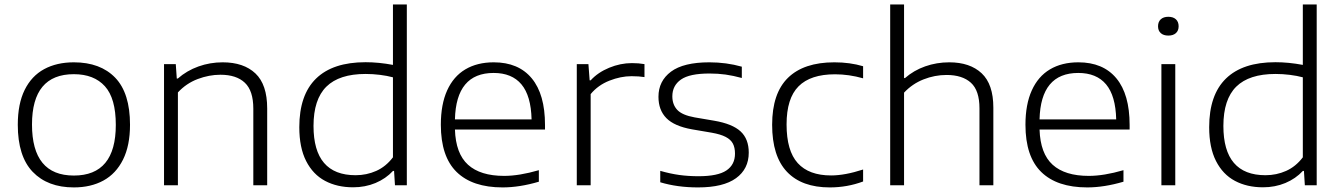

<svg xmlns="http://www.w3.org/2000/svg" viewBox="-20 -828 5996 858"><path d="M59.5 -270.5Q59.5 -364 90.2 -426.2Q121 -488.5 177.2 -519Q233.5 -549.5 310 -549.5Q428.5 -549.5 494.8 -480.8Q561 -412 561 -270.5Q561 -177.5 529.8 -114.8Q498.5 -52 442.2 -21.2Q386 9.5 310 9.5Q193 9.5 126.2 -60Q59.5 -129.5 59.5 -270.5ZM497.5 -270Q497.5 -388.5 448.8 -442.5Q400 -496.5 310 -496.5Q123 -496.5 123 -271.5Q123 -43.5 310 -43.5Q497.5 -43.5 497.5 -270Z M713 -541.5H765.5L770 -477H774.5Q815 -512.5 866.8 -531Q918.5 -549.5 975 -549.5Q1069 -549.5 1121.5 -499.8Q1174 -450 1174 -343.5V0H1112V-342.5Q1112 -422.5 1074.2 -458.2Q1036.5 -494 965 -494Q914.5 -494 863.5 -474.8Q812.5 -455.5 775 -415V0H713Z M1317.5 -259.5Q1317.5 -404 1392.5 -477Q1467.5 -550 1613.5 -550Q1672.5 -550 1736 -538V-808H1798V0H1745L1741 -64H1736Q1704 -29.5 1658 -10.2Q1612 9 1558 9Q1486.5 9 1432.5 -19.8Q1378.5 -48.5 1348 -108.5Q1317.5 -168.5 1317.5 -259.5ZM1736 -125V-482.5Q1710 -489.5 1678 -493.5Q1646 -497.5 1614 -497.5Q1496 -497.5 1438.5 -440.8Q1381 -384 1381 -265Q1381 -45 1569 -45Q1618 -45 1661.2 -64.2Q1704.5 -83.5 1736 -125Z M2415.5 -249H2013Q2016.5 -141.5 2071.5 -91.8Q2126.5 -42 2233 -42Q2300.5 -42 2388 -67.5V-16Q2301.5 9.5 2226 9.5Q2091 9.5 2020.5 -59.5Q1950 -128.5 1950 -270.5Q1950 -361.5 1978.2 -424Q2006.5 -486.5 2059.5 -518Q2112.5 -549.5 2186.5 -549.5Q2297 -549.5 2356.2 -478Q2415.5 -406.5 2415.5 -269.5ZM2013 -294.5H2355.5Q2353 -400 2310.2 -451Q2267.5 -502 2186 -502Q2018 -502 2013 -294.5Z M2557.5 -541.5H2609.5L2615 -469H2619.5Q2652 -504.5 2702.2 -525.2Q2752.5 -546 2804 -546Q2834.5 -546 2860 -541.5V-483.5Q2835.5 -487.5 2802 -487.5Q2754 -487.5 2703.2 -467.5Q2652.5 -447.5 2619.5 -407.5V0H2557.5Z M2930.5 -13.5V-64.5Q2976 -51.5 3016.2 -46Q3056.5 -40.5 3101.5 -40.5Q3187.5 -40.5 3226 -66.2Q3264.5 -92 3264.5 -141.5Q3264.5 -168.5 3255 -186.5Q3245.5 -204.5 3222.8 -216.2Q3200 -228 3160.5 -235L3072.5 -250Q2993.5 -264 2958 -300Q2922.5 -336 2922.5 -395.5Q2922.5 -466 2978.5 -507.8Q3034.5 -549.5 3150 -549.5Q3226 -549.5 3295 -530V-479.5Q3256.5 -490 3222.5 -494.8Q3188.5 -499.5 3150.5 -499.5Q3061.5 -499.5 3023 -472.5Q2984.5 -445.5 2984.5 -397.5Q2984.5 -360.5 3006.5 -337Q3028.5 -313.5 3084 -303.5L3172 -288.5Q3253 -274.5 3289.5 -240.8Q3326 -207 3326 -146Q3326 -73 3269.2 -31.8Q3212.5 9.5 3099.5 9.5Q3006.5 9.5 2930.5 -13.5Z M3430.5 -270.5Q3430.5 -411 3501.2 -480.2Q3572 -549.5 3708.5 -549.5Q3778.5 -549.5 3837 -532V-478Q3773.5 -496 3711.5 -496Q3602 -496 3548.5 -442.2Q3495 -388.5 3495 -272Q3495 -154 3545 -99Q3595 -44 3694 -44Q3755.5 -44 3837 -70.5V-17Q3766 9.5 3688 9.5Q3563 9.5 3496.8 -60.2Q3430.5 -130 3430.5 -270.5Z M3958 -808H4020V-479H4024Q4063.5 -513.5 4114.5 -531.5Q4165.5 -549.5 4222 -549.5Q4314.5 -549.5 4366.8 -500.5Q4419 -451.5 4419 -347V0H4357V-344Q4357 -423.5 4318.8 -458.2Q4280.5 -493 4210 -493Q4157 -493 4107 -473.2Q4057 -453.5 4020 -414V0H3958Z M5028 -249H4625.5Q4629 -141.5 4684 -91.8Q4739 -42 4845.5 -42Q4913 -42 5000.5 -67.5V-16Q4914 9.5 4838.5 9.5Q4703.5 9.5 4633 -59.5Q4562.5 -128.5 4562.5 -270.5Q4562.5 -361.5 4590.8 -424Q4619 -486.5 4672 -518Q4725 -549.5 4799 -549.5Q4909.5 -549.5 4968.8 -478Q5028 -406.5 5028 -269.5ZM4625.5 -294.5H4968Q4965.5 -400 4922.8 -451Q4880 -502 4798.5 -502Q4630.5 -502 4625.5 -294.5Z M5170 0V-541.5H5232V0ZM5155 -710.5Q5155 -730.5 5167.2 -741.8Q5179.5 -753 5201 -753Q5222.5 -753 5234.8 -741.8Q5247 -730.5 5247 -710.5Q5247 -691 5234.8 -680Q5222.5 -669 5201 -669Q5179.5 -669 5167.2 -680Q5155 -691 5155 -710.5Z M5383.5 -259.5Q5383.5 -404 5458.5 -477Q5533.5 -550 5679.5 -550Q5738.5 -550 5802 -538V-808H5864V0H5811L5807 -64H5802Q5770 -29.5 5724 -10.2Q5678 9 5624 9Q5552.5 9 5498.5 -19.8Q5444.5 -48.5 5414 -108.5Q5383.5 -168.5 5383.5 -259.5ZM5802 -125V-482.5Q5776 -489.5 5744 -493.5Q5712 -497.5 5680 -497.5Q5562 -497.5 5504.5 -440.8Q5447 -384 5447 -265Q5447 -45 5635 -45Q5684 -45 5727.2 -64.2Q5770.5 -83.5 5802 -125Z"/></svg>

Font: Encode Sans Expanded Light
Style: Regular
Weight: 300
Width: 7
Designer: Multiple Designers
Foundry: Impallari Type
Version: Version 2.000